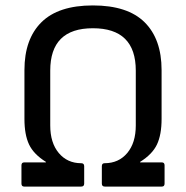

<svg xmlns="http://www.w3.org/2000/svg" viewBox="-20 -687 685 707"><path d="M69 0Q59 0 59 -11V-78Q59 -89 69 -89H149V-91Q104 -119 87 -155Q70 -191 70 -249V-429Q70 -543 132.5 -605Q195 -667 322 -667Q450 -667 512.5 -605Q575 -543 575 -429V-249Q575 -191 558 -155Q541 -119 496 -91V-89H576Q586 -89 586 -78V-11Q586 0 576 0H366Q355 0 355 -11V-75Q355 -86 365 -86Q417 -86 448.5 -123.5Q480 -161 480 -225V-427Q480 -583 322 -583Q165 -583 165 -427V-225Q165 -161 196.5 -123.5Q228 -86 279 -86Q290 -86 290 -75V-11Q290 0 279 0Z"/></svg>

Font: Sofia Sans Medium
Style: Regular
Weight: 500
Designer: Botio Nikoltchev, Ani Petrova
Foundry: lettersoup
Version: Version 4.101; ttfautohint (v1.8.4.7-5d5b)